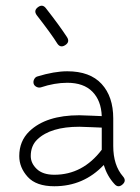

<svg xmlns="http://www.w3.org/2000/svg" viewBox="-20 -642 486 668"><path d="M169 6Q106 6 76.5 -26.5Q47 -59 47 -99Q47 -151 82 -185Q140 -241 256 -241Q270 -241 299 -239.5Q328 -238 334 -238Q332 -292 301.5 -323Q271 -354 214 -354Q170 -354 122 -338Q114 -336 106.5 -340Q99 -344 97 -351Q95 -359 99 -366.5Q103 -374 110 -376Q169 -394 214 -394Q293 -394 333.5 -350Q374 -306 374 -230V-134Q374 -67 408 -28Q421 -13 406 0Q391 13 378 -2Q353 -29 341 -68Q271 6 169 6ZM334 -121V-198Q328 -198 299 -199.5Q270 -201 256 -201Q156 -201 110 -157Q87 -135 87 -99Q87 -74 108 -54Q129 -34 169 -34Q268 -34 334 -121ZM179 -491Q160 -522 108 -589Q96 -605 112 -617Q128 -629 140 -613Q187 -553 213 -513Q224 -496 207 -485Q190 -474 179 -491Z"/></svg>

Font: Hoogli Light
Style: Regular
Weight: 300
Designer: Anand Singh Naorem
Foundry: Brand New Type
Version: Version 1.00 b007